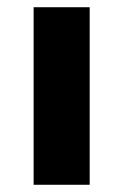

<svg xmlns="http://www.w3.org/2000/svg" viewBox="-20 -511 342 531"><path d="M228 0V-491H73V0Z"/></svg>

Font: Falling Sky
Style: ExBd
Weight: 400
Designer: Paul D. Hunt
Foundry: Adobe Systems Incorporated
Version: Version 1.02